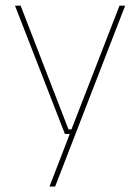

<svg xmlns="http://www.w3.org/2000/svg" viewBox="-20 -506 510 698"><path d="M246.5 -35.5 238 -31 414.5 -485.5H435L180.5 172H160L236.5 -26.5L241.5 -19H216L34.5 -485.5H55L229 -35.5Z"/></svg>

Font: Anek Latin Medium Thin
Style: Regular
Weight: 250
Version: Version 1.003